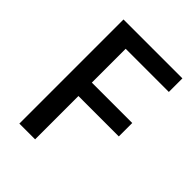

<svg xmlns="http://www.w3.org/2000/svg" viewBox="-204 -823 931 931"><g transform="rotate(45 261.5 -357.0)"><path d="M201 0H93V-714H497V-621H201V-389H478V-297H201Z"/></g></svg>

Font: Noto Sans Khmer Medium
Style: Regular
Weight: 500
Version: Version 2.003